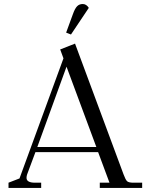

<svg xmlns="http://www.w3.org/2000/svg" viewBox="-20 -927 740 947"><path d="M22 0V-25.9L76.2 -46.9L293 -639.2L276.9 -683.1L350.1 -711.9L589.8 -65.9Q599.1 -40.5 606.9 -33.2Q614.7 -25.9 638.2 -25.9H681.2V0H472.2V-25.9H520L463.9 -176.8H154.8L113.8 -66.9Q110.8 -58.1 110.8 -49.8Q110.8 -25.9 152.8 -25.9H183.1V0ZM164.1 -202.1H455.1L308.1 -598.1ZM306.2 -766.1 339.8 -857.9Q349.6 -885.3 360.4 -896.2Q371.1 -907.2 388.2 -907.2Q405.8 -907.2 418 -888.2L330.1 -756.8Z"/></svg>

Font: Dihjauti
Style: Regular
Weight: 400
Designer: T. Christopher White
Version: Version 3.0.0